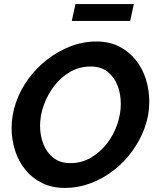

<svg xmlns="http://www.w3.org/2000/svg" viewBox="-20 -919 769 944"><path d="M299 5Q236 5 187 -19Q138 -43 104.5 -84.5Q71 -126 54 -179Q37 -232 37 -290Q37 -354 59 -416.5Q81 -479 120.5 -532.5Q160 -586 213 -627Q266 -668 327.5 -691.5Q389 -715 455 -715Q517 -715 565.5 -690.5Q614 -666 647.5 -624Q681 -582 697.5 -529Q714 -476 714 -418Q714 -354 692 -292.5Q670 -231 631 -177Q592 -123 539.5 -82Q487 -41 425.5 -18Q364 5 299 5ZM326 -117Q381 -117 426.5 -143.5Q472 -170 505.5 -213Q539 -256 556.5 -307.5Q574 -359 574 -408Q574 -458 557.5 -499.5Q541 -541 508.5 -566.5Q476 -592 426 -592Q371 -592 325.5 -566Q280 -540 247 -497Q214 -454 195.5 -402.5Q177 -351 177 -301Q177 -252 193.5 -210Q210 -168 243 -142.5Q276 -117 326 -117ZM333 -816 351 -899H638L620 -816Z"/></svg>

Font: Raleway Thin
Style: Bold Italic
Weight: 700
Italic angle: -12°
Version: Version 4.026